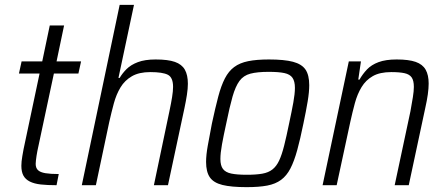

<svg xmlns="http://www.w3.org/2000/svg" viewBox="-20 -763 1830 791"><path d="M213 0Q175 0 148 -3Q121 -6 103 -15Q85 -24 76.5 -39.5Q68 -55 68 -80Q68 -89 69 -98.5Q70 -108 72 -120Q74 -132 77 -148L143 -460H58L69 -510H154L185 -658H244L213 -510H314L303 -460H202L134 -141Q132 -131 130.5 -121Q129 -111 128 -102Q127 -93 127 -88Q127 -71 136.5 -62Q146 -53 167 -49.5Q188 -46 222 -46Z M317 0 473 -743H532L468 -442H473Q484 -461 501.5 -478.5Q519 -496 548 -507Q577 -518 621 -518Q672 -518 700.5 -508Q729 -498 741.5 -476Q754 -454 754 -418Q754 -398 750 -372Q746 -346 740 -318L672 0H614L678 -305Q685 -338 689 -363Q693 -388 693 -405Q693 -444 671.5 -455Q650 -466 599 -466Q553 -466 523.5 -449Q494 -432 476.5 -403Q459 -374 449 -337Q439 -300 430 -260L375 0Z M996 8Q933 8 896.5 -1Q860 -10 844.5 -32.5Q829 -55 829 -96Q829 -124 836 -163Q843 -202 853 -254Q867 -319 879 -364.5Q891 -410 906.5 -440Q922 -470 945 -487Q968 -504 1002.5 -511Q1037 -518 1088 -518Q1151 -518 1187 -508.5Q1223 -499 1238.5 -476.5Q1254 -454 1254 -412Q1254 -384 1247.5 -345Q1241 -306 1230 -254Q1217 -190 1204.5 -144.5Q1192 -99 1176.5 -69Q1161 -39 1138 -22Q1115 -5 1081 1.5Q1047 8 996 8ZM997 -43Q1035 -43 1060.5 -47.5Q1086 -52 1102.5 -65Q1119 -78 1130 -101.5Q1141 -125 1150.5 -162.5Q1160 -200 1171 -254Q1182 -305 1188.5 -341Q1195 -377 1195 -401Q1195 -428 1185 -442.5Q1175 -457 1151.5 -462Q1128 -467 1087 -467Q1040 -467 1011.5 -459.5Q983 -452 966.5 -429.5Q950 -407 938 -365Q926 -323 912 -254Q901 -204 894.5 -168Q888 -132 888 -108Q888 -81 898.5 -67Q909 -53 932.5 -48Q956 -43 997 -43Z M1309 0 1417 -510H1467L1456 -435H1461Q1474 -458 1492 -477Q1510 -496 1539.5 -507Q1569 -518 1614 -518Q1664 -518 1692.5 -508Q1721 -498 1733.5 -476Q1746 -454 1746 -419Q1746 -399 1742.5 -374Q1739 -349 1732 -318L1664 0H1606L1671 -305Q1677 -338 1681 -363Q1685 -388 1685 -405Q1685 -431 1676 -444Q1667 -457 1646.5 -461.5Q1626 -466 1592 -466Q1545 -466 1516 -449.5Q1487 -433 1469.5 -404Q1452 -375 1442 -338Q1432 -301 1423 -260L1367 0Z"/></svg>

Font: Saira SemiCondensed Light
Style: Italic
Weight: 300
Width: 4
Italic angle: -12°
Designer: Hector Gatti with collaboration of the Omnibus-Type team
Foundry: Omnibus-Type
Version: Version 1.101